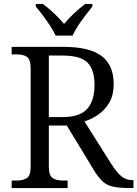

<svg xmlns="http://www.w3.org/2000/svg" viewBox="-20 -951 695 971"><path d="M39 0V-38H66Q97 -38 116 -50.5Q135 -63 135 -109V-604Q135 -651 116 -663.5Q97 -676 66 -676H39V-714H301Q432 -714 493.5 -668Q555 -622 555 -526Q555 -471 533.5 -433.5Q512 -396 478.5 -372.5Q445 -349 407 -337L544 -120Q571 -78 594.5 -59Q618 -40 649 -40H655V0H640Q584 0 552 -7Q520 -14 499 -33.5Q478 -53 455 -90L318 -316H227V-109Q227 -63 246 -50.5Q265 -38 297 -38H322V0ZM298 -359Q383 -359 420.5 -400Q458 -441 458 -521Q458 -599 422.5 -634.5Q387 -670 298 -670H227V-359ZM261 -771Q251 -794 233.5 -820.5Q216 -847 196.5 -873Q177 -899 161 -918V-931H197Q257 -886 304 -830Q350 -885 411 -931H447V-918Q432 -899 412 -873Q392 -847 374.5 -820.5Q357 -794 347 -771Z"/></svg>

Font: Noto Serif Hentaigana
Style: Regular
Weight: 400
Designer: Kazuhiro Yamada
Foundry: nipponia
Version: Version 1.000; ttfautohint (v1.8.4.7-5d5b)